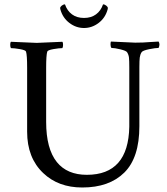

<svg xmlns="http://www.w3.org/2000/svg" viewBox="-20 -833 746 857"><path d="M439.9 -813.5Q447.3 -813.5 454.3 -807.9Q461.4 -802.2 461.4 -796.9Q461.4 -794.9 460.4 -791Q450.2 -753.4 420.4 -730.7Q390.6 -708 355 -708Q319.3 -708 289.6 -730.7Q259.8 -753.4 249.5 -791Q248.5 -794.9 248.5 -796.9Q248.5 -802.2 255.6 -807.9Q262.7 -813.5 270 -813.5Q279.8 -784.7 301.5 -768.8Q323.2 -752.9 355 -752.9Q386.7 -752.9 408.4 -768.8Q430.2 -784.7 439.9 -813.5ZM144 -641.6Q158.2 -641.6 258.3 -646.5Q261.7 -642.6 261.5 -632.3Q261.2 -622.1 258.3 -618.2Q243.7 -618.2 218.3 -613.8Q192.9 -609.4 190.9 -602.5Q186 -586.9 186 -530.3V-289.1Q186 -168.9 233.9 -109.4Q279.8 -52.7 367.7 -52.7Q553.2 -52.7 557.1 -267.6V-532.2Q557.1 -562.5 555.7 -575.7Q554.2 -588.9 547.4 -599.6Q543.5 -606.4 517.3 -612.8Q491.2 -619.1 477.1 -619.1Q473.6 -624 473.4 -633.8Q473.1 -643.6 475.1 -647.5Q572.8 -642.6 583.5 -642.6Q603.5 -642.6 618.9 -643.3Q634.3 -644 652.8 -645.5Q671.4 -647 688 -647.5Q695.3 -635.3 688 -619.1Q674.3 -619.1 645.3 -613.3Q616.2 -607.4 611.8 -599.6Q605.5 -589.4 603.8 -576.2Q602.1 -563 602.1 -533.2V-269.5Q602.1 -128.9 534.7 -62.5Q467.3 3.9 347.2 3.9Q240.2 3.9 172.9 -60.5Q101.1 -128.4 101.1 -245.1V-530.3Q101.1 -586.9 96.2 -602.5Q94.2 -609.4 68.8 -613.8Q43.5 -618.2 28.8 -618.2Q25.9 -622.1 25.6 -632.3Q25.4 -642.6 28.8 -646.5Q128.9 -641.6 144 -641.6Z"/></svg>

Font: Amiri
Style: Regular
Weight: 400
Designer: Khaled Hosny
Version: Version 000.108